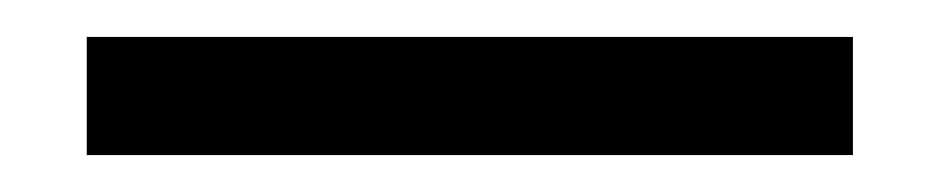

<svg xmlns="http://www.w3.org/2000/svg" viewBox="-20 -346 514 104"><path d="M27 -262H442V-326H27Z"/></svg>

Font: Charger Sport
Style: DfBdNrw
Weight: 400
Designer: Jasper
Foundry: Cannot Into Space Fonts
Version: Version 1.1